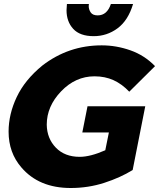

<svg xmlns="http://www.w3.org/2000/svg" viewBox="-20 -933 796 961"><path d="M334 8Q175 8 87 -95Q23 -169 23 -274Q23 -361.5 63.8 -447.5Q104.5 -533.5 192 -605Q323 -706 489 -706Q562 -706 632.5 -681.2Q703 -656.5 756 -602L627 -474Q590.5 -512.5 548 -531.8Q505.5 -551 453 -551Q358 -551 286 -476Q214 -401 214 -309Q215 -240 259.5 -194Q304 -148 379 -148Q432 -148 507 -181L525 -270H392L418 -401H707L644 -82Q582.5 -44 502.2 -18Q422 8 334 8ZM449 -752Q380 -752 346.5 -788.5Q313 -825 313 -882L315 -913H425L424 -903Q424 -885.5 434 -870.8Q444 -856 469 -856Q516 -856 535 -913H646Q621.5 -830.5 568.2 -791.2Q515 -752 449 -752Z"/></svg>

Font: Argentum Novus
Style: Bold Italic
Weight: 700
Designer: Julieta Ulanovsky (font) & Cristiano Sobral (main changes)
Foundry: Julieta Ulanovsky (font) & Cristiano Sobral (main changes)
Version: Version 3.00;November 27, 2020;FontCreator 13.0.0.2655 64-bi